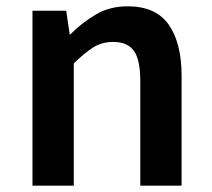

<svg xmlns="http://www.w3.org/2000/svg" viewBox="-20 -589 672 609"><path d="M83 0V-555H190L201 -480H203Q240 -517 284 -543Q328 -569 385 -569Q474 -569 515 -511Q556 -453 556 -348V0H425V-331Q425 -400 404.5 -428Q384 -456 339 -456Q303 -456 275.5 -438.5Q248 -421 214 -388V0Z"/></svg>

Font: Noto Sans SC SemiBold
Style: Regular
Weight: 600
Designer: Ryoko NISHIZUKA 西塚涼子 (kana, bopomofo & ideographs); Paul D. Hunt (Latin, Greek & Cyrillic); Sandoll Communications 산돌커뮤니
Foundry: Adobe
Version: Version 2.004-H2;hotconv 1.0.118;makeotfexe 2.5.65603